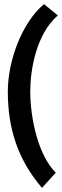

<svg xmlns="http://www.w3.org/2000/svg" viewBox="-20 -808 301 933"><path d="M194 -788C85 -697 18 -510 18 -364C18 -182 67 -32 184 105L251 31C165 -54 127 -235 127 -364C127 -468 156 -643 261 -733Z"/></svg>

Font: Mouse Memoirs
Style: Regular
Weight: 400
Designer: Astigmatic (AOETI)
Foundry: Astigmatic (AOETI)
Version: Version 1.000